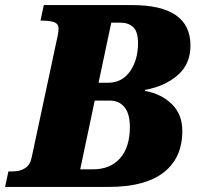

<svg xmlns="http://www.w3.org/2000/svg" viewBox="-55 -734 795 754"><path d="M-35 0 -22 -61H-4Q24 -61 43.5 -73.5Q63 -86 69 -114L172 -596Q175 -611 175 -623Q175 -639 160 -646Q145 -653 109 -653H104L117 -714H464Q693 -714 693 -555Q693 -482 642.5 -438.5Q592 -395 515 -381L514 -377Q578 -366 619.5 -325.5Q661 -285 661 -220Q661 -114 588 -57Q515 0 373 0ZM419 -645H382L332 -409H369Q424 -409 455.5 -453.5Q487 -498 487 -565Q487 -610 468 -627.5Q449 -645 419 -645ZM376 -339H317L260 -69H310Q378 -69 416.5 -112.5Q455 -156 455 -235Q455 -287 434 -313Q413 -339 376 -339Z"/></svg>

Font: Noto Serif Black
Style: Italic
Weight: 900
Italic angle: -12°
Designer: Monotype Design Team
Foundry: Monotype Imaging Inc.
Version: Version 2.013